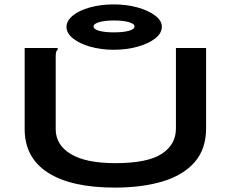

<svg xmlns="http://www.w3.org/2000/svg" viewBox="-20 -841 1040 872"><path d="M502 11Q303 11 197.5 -57Q92 -125 92 -255V-623H242V-616Q236 -610 234.5 -603Q233 -596 233 -579V-254Q233 -183 301.5 -141.5Q370 -100 504 -100Q649 -100 714 -142Q779 -184 779 -257V-623H916V-258Q916 -164 864 -104.5Q812 -45 718.5 -17Q625 11 502 11ZM496 -615Q438 -615 389.5 -629Q341 -643 311.5 -666.5Q282 -690 282 -719Q282 -747 311 -770.5Q340 -794 389 -807.5Q438 -821 496 -821Q556 -821 605.5 -807Q655 -793 685 -770Q715 -747 715 -720Q715 -690 685 -666.5Q655 -643 605 -629Q555 -615 496 -615ZM498 -694Q539 -694 565 -701Q591 -708 591 -721Q591 -733 565 -740.5Q539 -748 498 -748Q456 -748 430.5 -740.5Q405 -733 405 -721Q405 -708 430.5 -701Q456 -694 498 -694Z"/></svg>

Font: Inconsolata UltraExpanded ExtraBold
Style: Regular
Weight: 800
Width: 9
Monospace: yes
Designer: Raph Levien, Cyreal, Brenton Simpson
Foundry: Raph Levien, Cyreal, Google
Version: Version 3.001; ttfautohint (v1.8.2.53-6de2)